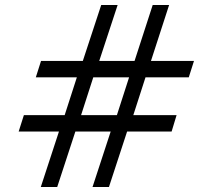

<svg xmlns="http://www.w3.org/2000/svg" viewBox="-20 -752 800 772"><path d="M217 -223H55L76 -289H240L289 -441H124L145 -507H313L387 -732H453L379 -507H521L594 -732H660L587 -507H760L739 -441H565L516 -289H690L670 -223H491L418 0H352L425 -223H283L210 0H144ZM450 -289 499 -441H355L306 -289Z"/></svg>

Font: Exo Medium
Style: Italic
Weight: 500
Italic angle: -9°
Designer: Natanael Gama
Foundry: Natanael Gama
Version: Version 1.500; ttfautohint (v1.6)